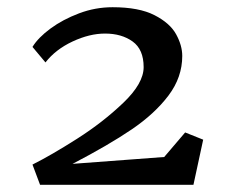

<svg xmlns="http://www.w3.org/2000/svg" viewBox="-20 -864 653 532"><path d="M378 -678Q378 -727 347.5 -749Q317 -771 271 -771Q228 -771 181 -749Q134 -727 106 -691L70 -734Q86 -760 120 -785Q154 -810 199 -827Q244 -844 292 -844Q365 -844 408 -822Q451 -800 468 -769Q485 -738 485 -709Q485 -650 447 -599.5Q409 -549 345 -505.5Q281 -462 181 -410L435 -429L493 -497L543 -477L516 -352H91L70 -408Q122 -434 193.5 -479.5Q265 -525 321.5 -579Q378 -633 378 -678Z"/></svg>

Font: Martel DemiBold
Style: Regular
Weight: 600
Designer: Dan Reynolds
Foundry: Dan Reynolds
Version: Version 1.001; ttfautohint (v1.1) -l 5 -r 5 -G 72 -x 0 -D la